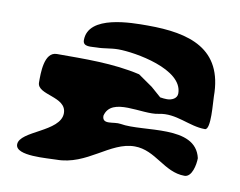

<svg xmlns="http://www.w3.org/2000/svg" viewBox="-77 -892 1134 907"><g transform="rotate(10 490.5 -438.5)"><path d="M561 -555C432 -585 294 -582 162 -582C100 -582 102 -478 102 -435C102 -374 243 -393 243 -312C243 -222 51 -195 51 -129C51 -73 205 -90 246 -90C393 -90 482 -216 600 -216C701 -216 757 -120 855 -120C891 -120 903 -182 903 -213C868 -366 628 -289 516 -309C482 -315 429 -288 429 -333C452 -430 608 -370 684 -387C767 -405 835 -354 912 -354C942 -354 927 -488 927 -513C927 -743 762 -789 561 -789C484 -789 276 -790 276 -669C276 -635 317 -645 342 -645C376 -645 408 -654 444 -654C524 -654 759 -615 759 -498C759 -473 733 -462 711 -462C697 -462 694 -463 678 -465L630 -507Z"/></g></svg>

Font: CISF Camouflage Kit
Style: Regular
Weight: 400
Designer: Robert Jablonski, Jasper
Foundry: Cannot Into Space Fonts
Version: Version 1.27